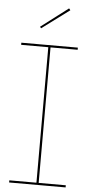

<svg xmlns="http://www.w3.org/2000/svg" viewBox="-63 -993 483 1029"><g transform="rotate(5 179.0 -479.0)"><path d="M27 -740.5V-752H331V-740.5H185V-11.5H331V0H27V-11.5H173V-740.5ZM266 -957.5 273.5 -948 125.5 -838 119.5 -846Z"/></g></svg>

Font: Hepta Slab ExtraLight Thin
Style: Regular
Weight: 250
Version: Version 1.102